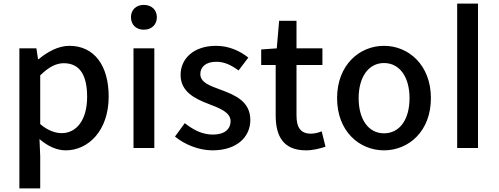

<svg xmlns="http://www.w3.org/2000/svg" viewBox="-20 -817 2755 1060"><path d="M87 223H202V45L198 -49C245 -9 294 13 343 13C467 13 580 -95 580 -284C580 -453 502 -564 363 -564C301 -564 241 -530 193 -490H190L181 -550H87ZM321 -82C287 -82 245 -95 202 -132V-401C248 -446 289 -468 332 -468C424 -468 461 -397 461 -282C461 -153 401 -82 321 -82Z M774 -653C816 -653 846 -680 846 -722C846 -763 816 -790 774 -790C732 -790 703 -763 703 -722C703 -680 732 -653 774 -653ZM717 0H832V-550H717Z M1153 13C1289 13 1362 -62 1362 -154C1362 -258 1277 -292 1200 -321C1140 -343 1086 -361 1086 -408C1086 -446 1114 -476 1175 -476C1220 -476 1259 -456 1297 -428L1351 -499C1307 -534 1246 -564 1173 -564C1051 -564 977 -495 977 -403C977 -310 1058 -271 1132 -243C1191 -220 1253 -198 1253 -148C1253 -106 1222 -74 1156 -74C1097 -74 1049 -99 1000 -137L946 -63C1000 -19 1077 13 1153 13Z M1669 13C1709 13 1746 3 1777 -7L1756 -92C1740 -85 1716 -79 1697 -79C1640 -79 1617 -113 1617 -179V-458H1760V-550H1617V-702H1521L1508 -550L1422 -544V-458H1502V-180C1502 -64 1545 13 1669 13Z M2100 13C2236 13 2359 -92 2359 -275C2359 -458 2236 -564 2100 -564C1964 -564 1841 -458 1841 -275C1841 -92 1964 13 2100 13ZM2100 -81C2014 -81 1960 -158 1960 -275C1960 -391 2014 -469 2100 -469C2187 -469 2241 -391 2241 -275C2241 -158 2187 -81 2100 -81Z M2504 0H2619V-797H2504Z"/></svg>

Font: DAIFUKU Sans JP Medium
Style: Regular
Weight: 500
Designer: Original font ‘Source Han Sans JP’ : Ryoko NISHIZUKA  (kana, bopomofo & ideographs); Paul D. Hunt (Latin, Greek & Cyrill
Foundry: Daifuku
Version: Version 1.000